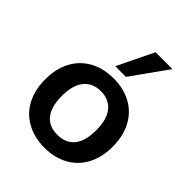

<svg xmlns="http://www.w3.org/2000/svg" viewBox="-219 -899 1030 1030"><g transform="rotate(45 296.0 -384.0)"><path d="M40 -255Q40 -335 71.5 -394.5Q103 -454 161.5 -486Q220 -518 297 -518Q373 -518 431 -486Q489 -454 520.5 -394.5Q552 -335 552 -255Q552 -175 520.5 -115.5Q489 -56 431 -24Q373 8 297 8Q220 8 161.5 -24Q103 -56 71.5 -115.5Q40 -175 40 -255ZM427 -255Q427 -336 393 -378.5Q359 -421 297 -421Q234 -421 200 -378.5Q166 -336 166 -255Q166 -173 199.5 -131.5Q233 -90 296 -90Q360 -90 393.5 -131.5Q427 -173 427 -255ZM256 -570 356 -776H484L337 -570Z"/></g></svg>

Font: Muli
Style: Bold
Weight: 700
Designer: Vernon Adams
Foundry: Vernon Adams
Version: Version 2.001